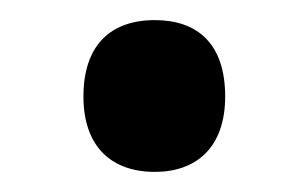

<svg xmlns="http://www.w3.org/2000/svg" viewBox="-20 -158 306 191"><path d="M63 -62C63 -12 91 13 134 13C175 13 204 -11 204 -62C204 -115 176 -138 134 -138C90 -138 63 -113 63 -62Z"/></svg>

Font: Noto Sans Gurmukhi UI Condensed SemiBold
Style: Regular
Weight: 600
Width: 3
Designer: Jelle Bosma - Monotype Design Team
Foundry: Monotype Imaging Inc.
Version: Version 2.004